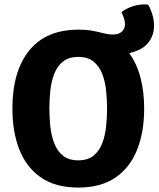

<svg xmlns="http://www.w3.org/2000/svg" viewBox="-20 -832 716 867"><path d="M36 -342Q36 -510 112 -604Q188 -698 333.5 -698Q373 -698 400.8 -692.5Q428.5 -687 449.2 -681.5Q470 -676 489 -676Q517 -676 530.8 -689.8Q544.5 -703.5 544.5 -722.5Q544.5 -736.5 538.8 -752.2Q533 -768 528.5 -777Q547.5 -793 580 -803.8Q612.5 -814.5 648.5 -811.5Q657.5 -798 666.5 -771.2Q675.5 -744.5 675.5 -714.5Q675.5 -672.5 649.5 -639.2Q623.5 -606 563.5 -592Q597.5 -545.5 614.2 -482Q631 -418.5 631 -342Q631 -234.5 598.5 -154.2Q566 -74 500.2 -29.5Q434.5 15 333.5 15Q231.5 15 165.8 -30Q100 -75 68 -155.2Q36 -235.5 36 -342ZM203 -342Q203 -302.5 207.2 -261.5Q211.5 -220.5 224.8 -185.5Q238 -150.5 264 -129.2Q290 -108 333.5 -108Q376.5 -108 402.5 -129.2Q428.5 -150.5 441.8 -185.5Q455 -220.5 459.2 -261.5Q463.5 -302.5 463.5 -342Q463.5 -381.5 459.2 -422.5Q455 -463.5 441.8 -498Q428.5 -532.5 402.5 -553.8Q376.5 -575 333.5 -575Q290 -575 264 -553.8Q238 -532.5 224.8 -498Q211.5 -463.5 207.2 -422.5Q203 -381.5 203 -342Z"/></svg>

Font: Signika SC
Style: Bold
Weight: 700
Designer: Anna Giedryś
Foundry: Anna Giedryś
Version: Version 2.000; ttfautohint (v1.8.3) -l 8 -r 50 -G 200 -x 9 -